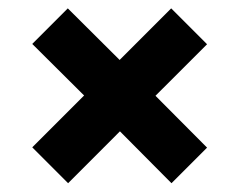

<svg xmlns="http://www.w3.org/2000/svg" viewBox="-20 -537 561 450"><path d="M139.6 -107.6 55.6 -191.7 177.1 -313.2 55.6 -434 138.9 -517.4 260.4 -396.5 381.2 -517.4 465.3 -433.3 344.4 -312.5 465.3 -191 381.9 -107.6 261.1 -229.2Z"/></svg>

Font: Afacad Flux ExtraBold
Style: Regular
Weight: 800
Designer: Kristian Moeller
Foundry: Dicotype
Version: Version 1.100